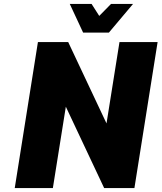

<svg xmlns="http://www.w3.org/2000/svg" viewBox="-20 -957 822 977"><path d="M173 -743H327L522 -329L588 -743H782L664 0H510L315 -414L249 0H55ZM335 -937H446L485 -876L545 -937H657L534 -791H403Z"/></svg>

Font: Exo Black
Style: Italic
Weight: 900
Italic angle: -9°
Designer: Natanael Gama
Foundry: Natanael Gama
Version: Version 1.500; ttfautohint (v1.6)